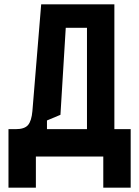

<svg xmlns="http://www.w3.org/2000/svg" viewBox="-20 -720 640 883"><path d="M19 143V-126H52Q92.8 -126 108.9 -144.9Q125 -163.8 129 -209L169.4 -700H506V-126H581V143H455V0H145V143ZM380 -126V-592H282.4L258 -192L196 -166V-126Z"/></svg>

Font: Fliege Mono Thin
Style: Regular
Weight: 100
Version: Version 0.020;Glyphs 3.3 (3306)